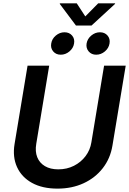

<svg xmlns="http://www.w3.org/2000/svg" viewBox="-20 -1122 775 1153"><path d="M325.2 10.7Q234.4 10.7 172.1 -23.7Q109.9 -58.1 82.3 -118.7Q54.7 -179.2 67.4 -256.8L145.5 -727.5H275.4L197.8 -258.8Q189.9 -212.4 203.6 -178Q217.3 -143.6 249.8 -124.3Q282.2 -105 330.1 -105Q381.8 -105 424.1 -126.5Q466.3 -147.9 493.9 -184.6Q521.5 -221.2 528.8 -267.6L605 -727.5H734.9L655.3 -248Q642.6 -170.4 597.2 -112.1Q551.8 -53.7 481.9 -21.5Q412.1 10.7 325.2 10.7ZM557.6 -793.5Q529.3 -793.5 512.5 -813.2Q495.6 -833 500 -860.8Q504.9 -889.2 528.3 -908.7Q551.8 -928.2 580.1 -928.2Q608.9 -928.2 625.7 -908.7Q642.6 -889.2 637.7 -860.8Q633.3 -833 609.9 -813.2Q586.4 -793.5 557.6 -793.5ZM344.7 -793.5Q316.4 -793.5 299.6 -813.2Q282.7 -833 287.6 -860.8Q292 -889.2 315.4 -908.7Q338.9 -928.2 367.2 -928.2Q396 -928.2 412.8 -908.7Q429.7 -889.2 424.8 -860.8Q420.4 -833 397 -813.2Q373.5 -793.5 344.7 -793.5ZM440.9 -1102.1 492.2 -1023.4 569.8 -1102.1H671.4L670.9 -1098.6L529.8 -968.8H436L338.9 -1098.6L339.8 -1102.1Z"/></svg>

Font: Inter 18pt SemiBold
Style: Italic
Weight: 600
Italic angle: -9.3988°
Designer: Rasmus Andersson
Foundry: rsms
Version: Version 4.001;git-66647c0bb